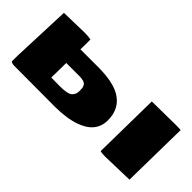

<svg xmlns="http://www.w3.org/2000/svg" viewBox="-19 -916 1329 1329"><g transform="rotate(45 645.5 -251.5)"><path d="M419.4 -122.1Q497.1 -122.1 518.8 -142.1Q540.5 -162.1 540.5 -194.1Q540.5 -226.1 536.4 -234.4Q532.2 -242.7 530.3 -247.1Q528.3 -251.5 522.2 -254.9Q516.1 -258.3 513.2 -260.5Q510.3 -262.7 501.2 -263.9Q492.2 -265.1 488.3 -266.4Q484.4 -267.6 472.7 -267.6H338.4L336.4 -123ZM494.6 2.4 96.2 1Q76.7 1 64 -8.8Q64 -45.9 64.5 -66.9L81.5 -501.5L276.4 -506.3Q317.4 -506.3 341.8 -501V-449.7L340.8 -403.8H512.2Q655.3 -403.8 728.5 -362.3Q823.2 -308.6 823 -190.4Q822.8 -72.3 689 -25.4Q610.4 2 494.6 2.4ZM1179.7 -501Q1203.1 -501 1226.6 -499.5L1218.8 -5.9L985.8 0.5Q954.1 0.5 938 -4.4L945.3 -498Z"/></g></svg>

Font: Seymour One
Style: Book
Weight: 400
Designer: vernon adams
Foundry: vernon adams
Version: Version 1.000; ttfautohint (v0.93) -l 8 -r 50 -G 200 -x 0 -w